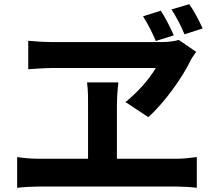

<svg xmlns="http://www.w3.org/2000/svg" viewBox="-20 -881 1040 918"><path d="M749 -830 664 -803C688 -765 708 -725 725 -685L811 -712C795 -748 772 -794 749 -830ZM885 -861 800 -836C824 -798 845 -759 862 -717L949 -745C932 -782 909 -827 885 -861ZM918 -633 835 -690C813 -684 786 -680 757 -680C659 -680 319 -680 224 -680C190 -680 149 -683 115 -686V-550C115 -550 194 -556 234 -556C305 -556 658 -556 725 -556C695 -505 644 -445 580 -393L689 -321C764 -387 853 -511 891 -592C898 -606 908 -618 918 -633ZM62 -130V17C96 13 132 11 163 11H826C849 11 892 13 921 17V-130C894 -127 862 -122 826 -122H539V-371C539 -405 541 -445 546 -487H396C402 -446 401 -404 401 -372V-122H163C131 -122 94 -125 62 -130Z"/></svg>

Font: Source Han Sans KR
Style: Bold
Weight: 700
Designer: Ryoko NISHIZUKA 西塚涼子 (kana, bopomofo & ideographs); Paul D. Hunt (Latin, Greek & Cyrillic); Sandoll Communications 산돌커뮤니
Foundry: Adobe
Version: Version 2.004;hotconv 1.0.118;makeotfexe 2.5.65603